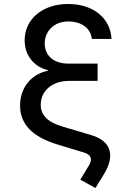

<svg xmlns="http://www.w3.org/2000/svg" viewBox="-20 -760 640 966"><path d="M323 -652C393 -652 437 -616 442 -564H541C536 -667 451 -740 323 -740C193 -740 104 -663 104 -557C104 -481 152 -423 221 -407V-404C138 -388 81 -319 81 -230C81 -136 141 -73 266 -34L404 8C440 19 446 43 427 73L384 144L460 186L502 118C560 25 541 -50 440 -80L295 -123C220 -145 185 -181 185 -232C185 -304 243 -353 328 -353H471V-440H323C252 -440 205 -479 205 -541C205 -604 253 -652 323 -652Z"/></svg>

Font: JetBrains Mono Medium
Style: Regular
Weight: 436
Monospace: yes
Designer: Philipp Nurullin, Konstantin Bulenkov
Foundry: JetBrains
Version: Version 2.305